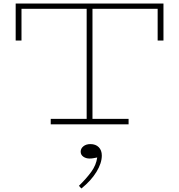

<svg xmlns="http://www.w3.org/2000/svg" viewBox="-20 -706 1017 1090"><path d="M69 -476V-686H908V-476H875V-656H102V-476ZM268 0V-31H710V0ZM472 -18V-669H505V-18ZM558 177Q558 220 527.5 270Q497 320 442 364L428 349Q471 307 498.5 269Q526 231 532 188Q520 190 510.5 192Q501 194 488 194Q468 194 453 183.5Q438 173 438 155Q438 137 453.5 124.5Q469 112 493 112Q523 112 540.5 129.5Q558 147 558 177Z"/></svg>

Font: BioRhyme SemiExpanded ExtraLight
Style: Regular
Weight: 250
Width: 6
Designer: Aoife Mooney
Foundry: Aoife Mooney Type
Version: Version 1.600;gftools[0.9.33]